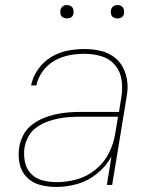

<svg xmlns="http://www.w3.org/2000/svg" viewBox="-20 -732 616 760"><path d="M203 8Q245 8 287 -4Q329 -16 364.5 -45Q400 -74 421 -112L403 0H424L480 -341Q482 -353 483.5 -364.5Q485 -376 485 -388Q485 -421 473 -451.5Q461 -482 437 -502Q413 -522 381 -530Q349 -538 315 -538Q282 -538 248 -531.5Q214 -525 183 -506.5Q152 -488 131 -458Q110 -428 103 -394H124Q130 -424 149.5 -450.5Q169 -477 197 -492.5Q225 -508 255 -513.5Q285 -519 315 -519Q350 -519 382.5 -509Q415 -499 436 -473.5Q457 -448 461.5 -414Q466 -380 460 -345L451 -289H299Q274 -289 249.5 -287Q225 -285 200 -279.5Q175 -274 151 -264Q127 -254 105.5 -237.5Q84 -221 72 -197Q60 -173 56 -149Q51 -116 57.5 -84.5Q64 -53 86 -30.5Q108 -8 139 0Q170 8 203 8ZM204 -11Q176 -11 148.5 -18Q121 -25 102.5 -44.5Q84 -64 78.5 -92Q73 -120 77 -148Q81 -170 92 -191Q103 -212 123 -226.5Q143 -241 165 -249.5Q187 -258 209.5 -262.5Q232 -267 254 -268.5Q276 -270 299 -270H447L436 -203Q430 -164 411 -126Q392 -88 358 -60.5Q324 -33 284 -22Q244 -11 204 -11ZM445 -659Q451 -659 457 -661Q463 -663 466.5 -668Q470 -673 471 -679Q472 -687 470 -695Q468 -703 461 -707.5Q454 -712 445 -712Q439 -712 433.5 -710Q428 -708 424 -702.5Q420 -697 419 -692Q418 -683 420 -675Q422 -667 429.5 -663Q437 -659 445 -659ZM245 -659Q251 -659 257 -661Q263 -663 266.5 -668Q270 -673 271 -679Q272 -687 270 -695Q268 -703 261 -707.5Q254 -712 245 -712Q239 -712 233.5 -710Q228 -708 224 -702.5Q220 -697 219 -692Q218 -683 220 -675Q222 -667 229.5 -663Q237 -659 245 -659Z"/></svg>

Font: Iosevka Sparkle Thin Oblique
Style: Regular
Weight: 100
Italic angle: -9°
Designer: Belleve Invis
Foundry: Belleve Invis
Version: Version 4.5.0; ttfautohint (v1.8.3)